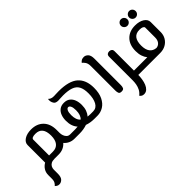

<svg xmlns="http://www.w3.org/2000/svg" viewBox="0 -1428 2470 2470"><g transform="rotate(-45 1235.0 -193.5)"><path d="M267 -369V-79Q277 -79 287 -79H337Q400 -79 433.5 -120.5Q467 -162 467 -241Q467 -401 340 -401Q271 -401 267 -369ZM98 278Q76 278 61.5 268Q47 258 40 251Q53 241 67 219.5Q81 198 81 158V92Q81 45 104 8.5Q127 -28 166 -50V-369Q166 -417 214.5 -448.5Q263 -480 340 -480Q444 -480 506 -417Q568 -354 568 -241Q568 -238 568 -238V-189Q568 -163 577 -138Q586 -113 604 -96Q622 -79 651 -79H691Q702 -79 706.5 -68.5Q711 -58 711 -40Q711 -22 706.5 -11Q702 0 691 0H651Q607 0 571 -17Q535 -34 510 -64Q454 0 363 0H287Q247 0 224 13.5Q201 27 191 48.5Q181 70 181 92V165Q181 227 155.5 252.5Q130 278 98 278Z M691 0Q679 0 675 -11Q671 -22 671 -40Q671 -58 675 -68.5Q679 -79 691 -79H743Q768 -79 789 -82Q763 -110 749 -149.5Q735 -189 735 -241Q735 -293 750.5 -334Q766 -375 798 -399.5Q830 -424 880 -424Q930 -424 962 -399.5Q994 -375 1009.5 -334Q1025 -293 1025 -241Q1025 -189 1010.5 -149.5Q996 -110 971 -82Q992 -79 1016 -79H1069Q1129 -79 1160 -135.5Q1191 -192 1191 -285Q1191 -367 1165.5 -413Q1140 -459 1084.5 -478.5Q1029 -498 940 -498Q904 -498 885.5 -496Q867 -494 852 -494Q807 -494 790.5 -515Q774 -536 770 -563Q766 -596 774 -602Q782 -592 800 -583Q818 -574 851 -574Q866 -574 884.5 -575.5Q903 -577 938 -577Q1125 -577 1208.5 -503.5Q1292 -430 1292 -286Q1292 -190 1261 -126.5Q1230 -63 1179 -31.5Q1128 0 1069 0H1016Q979 0 944.5 -5.5Q910 -11 880 -22Q849 -11 814.5 -5.5Q780 0 743 0ZM835 -244Q835 -157 880 -118Q924 -157 924 -244Q924 -295 911.5 -320Q899 -345 880 -345Q861 -345 848 -320Q835 -295 835 -244Z M1509 0Q1476 0 1468 -19.5Q1460 -39 1460 -65V-512Q1460 -561 1441 -587.5Q1422 -614 1407 -624Q1411 -633 1429.5 -646.5Q1448 -660 1477 -660Q1509 -660 1534.5 -634Q1560 -608 1560 -547V-65Q1560 -39 1551.5 -19.5Q1543 0 1509 0Z M1689 229Q1665 229 1650.5 218Q1636 207 1630 198Q1665 170 1682 136Q1699 102 1705 67Q1711 32 1711 0V-431Q1711 -457 1725 -468.5Q1739 -480 1761 -480Q1782 -480 1796.5 -468.5Q1811 -457 1811 -431V-79H1930Q1941 -79 1945.5 -68.5Q1950 -58 1950 -40Q1950 -22 1945.5 -11Q1941 0 1930 0H1811Q1811 37 1804.5 77.5Q1798 118 1784 152Q1770 186 1746.5 207.5Q1723 229 1689 229Z M1930 0Q1918 0 1914 -11Q1910 -22 1910 -40Q1910 -58 1914 -68.5Q1918 -79 1930 -79H2054Q2030 -108 2016.5 -148.5Q2003 -189 2003 -241Q2003 -354 2065 -417Q2127 -480 2231 -480Q2308 -480 2356.5 -448.5Q2405 -417 2405 -369V-188Q2405 -134 2380 -91.5Q2355 -49 2311 -24.5Q2267 0 2210 0ZM2104 -241Q2104 -166 2134.5 -125.5Q2165 -85 2222 -80Q2260 -84 2282.5 -112.5Q2305 -141 2305 -188V-369Q2303 -383 2285 -392Q2267 -401 2231 -401Q2104 -401 2104 -241ZM2309 -546Q2285 -546 2267.5 -563.5Q2250 -581 2250 -605Q2250 -630 2267.5 -647.5Q2285 -665 2309 -665Q2334 -665 2351 -647.5Q2368 -630 2368 -605Q2368 -581 2351 -563.5Q2334 -546 2309 -546ZM2159 -546Q2135 -546 2117.5 -563.5Q2100 -581 2100 -605Q2100 -630 2117.5 -647.5Q2135 -665 2159 -665Q2184 -665 2201 -647.5Q2218 -630 2218 -605Q2218 -581 2201 -563.5Q2184 -546 2159 -546Z"/></g></svg>

Font: El Messiri Medium
Style: Regular
Weight: 500
Designer: Mohamed Gaber
Foundry: Kief Type Foundry
Version: Version 2.020; ttfautohint (v1.8.3)